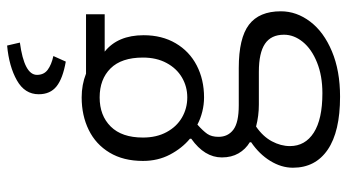

<svg xmlns="http://www.w3.org/2000/svg" viewBox="-237 -507 971 537"><g transform="rotate(-90 248.5 -238.5)"><path d="M119.1 -25.4Q99.6 -37.1 88.1 -56.9Q76.7 -76.7 76.7 -103.5Q76.7 -151.9 128.9 -189V-192.9Q102.5 -214.8 84.7 -248.5Q66.9 -282.2 66.9 -324.2Q66.9 -378.9 90.1 -417.5Q113.3 -456.1 153.6 -475.8Q193.8 -495.6 244.6 -495.6Q280.3 -495.6 311 -483.4H477.1V-431.2H372.6Q418.5 -394.5 418.5 -322.3Q418.5 -271 396 -232.7Q373.5 -194.3 334 -173.8Q294.4 -153.3 244.6 -153.3Q224.6 -153.3 204.8 -158.2Q185.1 -163.1 168.5 -171.9Q150.9 -156.2 142.6 -144.3Q134.3 -132.3 134.3 -112.8Q134.3 -86.4 154.3 -71.3Q174.3 -56.2 222.7 -56.2H326.7Q410.6 -56.2 448 -27.6Q485.4 1 485.4 61.5Q485.4 105.5 456.5 143.6Q427.7 181.6 373.5 204.3Q319.3 227.1 246.6 227.1Q148.9 227.1 98.4 192.6Q47.9 158.2 47.9 95.2Q47.9 63 66.9 32Q85.9 1 119.1 -21.5ZM244.6 -445.3Q193.8 -445.3 163.1 -414.3Q132.3 -383.3 132.3 -324.2Q132.3 -286.1 147.5 -258.1Q162.6 -230 188.2 -215.1Q213.9 -200.2 244.6 -200.2Q274.9 -200.2 300.3 -215.1Q325.7 -230 340.8 -258.1Q356 -286.1 356 -324.2Q356 -384.3 325.7 -414.8Q295.4 -445.3 244.6 -445.3ZM419.9 70.3Q419.9 34.2 394.5 17.1Q369.1 0 316.4 0H224.6Q192.9 0 163.1 -7.8Q135.3 11.2 121.8 36.4Q108.4 61.5 108.4 86.9Q108.4 129.4 146 153.6Q183.6 177.7 256.3 177.7Q305.2 177.7 342.5 162.6Q379.9 147.5 399.9 122.8Q419.9 98.1 419.9 70.3ZM389.6 -704.1 397.9 -668.4Q307.6 -656.2 307.6 -620.6Q307.6 -601.1 321.8 -590.6Q335.9 -580.1 360.3 -574.7L344.7 -540Q297.4 -548.3 275.4 -565.9Q253.4 -583.5 253.4 -615.7Q253.4 -654.8 292.2 -676.7Q331 -698.7 389.6 -704.1Z"/></g></svg>

Font: Varta
Style: Light
Weight: 300
Designer: Joana Correia, Viktoriya Grabowska, Eben Sorkin
Foundry: Sorkin Type
Version: Version 1.002; ttfautohint (v1.3) -l 8 -r 24 -G 200 -x 12 -H